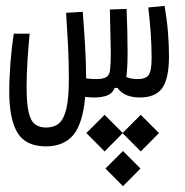

<svg xmlns="http://www.w3.org/2000/svg" viewBox="-20 -327 626 648"><path d="M134.8 167Q66.9 167 39.1 121.1Q11.2 75.2 11.2 -17.6Q11.2 -64 15.4 -116.5Q19.5 -168.9 26.4 -213.4H80.1Q75.7 -168 72.8 -122.8Q69.8 -77.6 69.8 -34.2Q69.8 21 76.4 50.8Q83 80.6 97.7 92Q112.3 103.5 135.7 103.5Q162.1 103.5 179 89.4Q195.8 75.2 204.1 39.3Q212.4 3.4 212.4 -61.5Q212.4 -116.7 209.7 -170.9Q207 -225.1 203.1 -283.7L259.3 -287.1Q263.2 -238.3 266.8 -178.5Q270.5 -118.7 270.5 -75.2Q270.5 -68.8 270.5 -62.5Q288.6 -60.1 304.2 -60.1Q328.6 -60.1 339.4 -67.1Q350.1 -74.2 351.6 -92.3Q354 -113.8 354 -149.4Q354 -161.1 353.5 -174.3Q352.5 -227.1 351.1 -277.8Q351.1 -282.2 351.1 -286.6Q350.6 -290.5 350.6 -294.9L407.2 -296.9Q408.7 -262.7 409.7 -222.7Q410.6 -182.6 410.6 -146Q410.6 -108.9 408.2 -83.5Q407.7 -74.2 406.2 -66.9Q423.3 -60.1 445.3 -60.1Q471.2 -60.1 481.4 -73.5Q491.7 -86.9 491.7 -131.3Q491.7 -207.5 480.5 -301.8L535.6 -307.1Q543.9 -256.8 547.1 -215.6Q550.3 -174.3 550.3 -136.2Q550.3 -62.5 527.8 -30.3Q505.4 2 451.7 2Q428.7 2 409.2 -5.1Q389.6 -12.2 376.5 -30.3H367.2Q359.4 -11.2 341.3 -4.6Q323.2 2 298.8 2Q282.7 2 267.6 0Q259.3 90.3 227.3 128.7Q195.3 167 134.8 167ZM455.1 60.5 516.6 122.1 455.1 184.1 394 122.6 333 184.1 271.5 122.1 333 60.5 394 121.6ZM395 182.6 454.1 241.7 395 301.3 335.9 241.7Z"/></svg>

Font: CaskaydiaMono NF Light
Style: Regular
Weight: 300
Designer: Aaron Bell
Foundry: Saja Typeworks
Version: Version 2111.001; ttfautohint (v1.8.4);Nerd Fonts 3.1.1